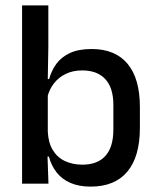

<svg xmlns="http://www.w3.org/2000/svg" viewBox="-20 -682 583 713"><path d="M316.5 11Q273 11 241.5 -2.8Q210 -16.5 190.2 -41.8Q170.5 -67 161.5 -100.5H129L157.5 -193Q159.5 -152 176 -124.8Q192.5 -97.5 221 -84Q249.5 -70.5 286 -70.5Q342 -70.5 371.5 -103.2Q401 -136 401 -201V-292.5Q401 -355.5 371.2 -388Q341.5 -420.5 285 -420.5Q250.5 -420.5 224 -407.5Q197.5 -394.5 180.2 -372.2Q163 -350 156 -321.5L134.5 -388.5H162.5Q171 -419.5 189.2 -444.8Q207.5 -470 239.5 -485Q271.5 -500 320.5 -500Q408 -500 453.8 -445Q499.5 -390 499.5 -284.5V-207Q499.5 -100.5 453 -44.8Q406.5 11 316.5 11ZM62 0V-662H159.5V-506L157 -365.5L157.5 -348.5V-145.5L156 -114.5L160 0Z"/></svg>

Font: Anek Telugu Medium Medium
Style: Regular
Weight: 500
Version: Version 1.003